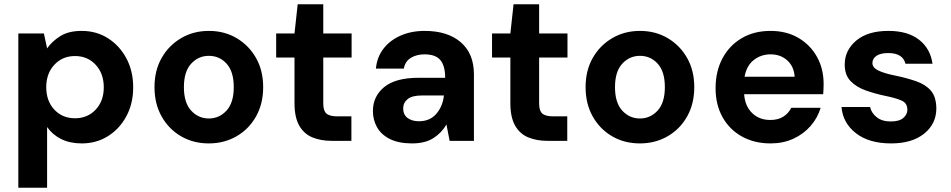

<svg xmlns="http://www.w3.org/2000/svg" viewBox="-20 -661 4462 901"><path d="M66 220V-504H186L201 -434Q224 -467 263 -491.5Q302 -516 363 -516Q433 -516 487.5 -481Q542 -446 573.5 -386.5Q605 -327 605 -251Q605 -175 573 -115.5Q541 -56 486.5 -22Q432 12 364 12Q308 12 267 -8.5Q226 -29 201 -65V220ZM332 -106Q391 -106 429 -146.5Q467 -187 467 -251Q467 -316 429 -357Q391 -398 332 -398Q273 -398 235 -357Q197 -316 197 -252Q197 -187 235 -146.5Q273 -106 332 -106Z M960 12Q887 12 829.5 -21.5Q772 -55 738.5 -114.5Q705 -174 705 -252Q705 -330 738.5 -389Q772 -448 830 -482Q888 -516 960 -516Q1033 -516 1090.5 -482Q1148 -448 1181.5 -389Q1215 -330 1215 -252Q1215 -174 1181.5 -114.5Q1148 -55 1090 -21.5Q1032 12 960 12ZM960 -105Q1009 -105 1043 -142Q1077 -179 1077 -252Q1077 -325 1043.5 -362Q1010 -399 960 -399Q911 -399 877 -362Q843 -325 843 -252Q843 -179 877 -142Q911 -105 960 -105Z M1538 0Q1485 0 1445.5 -16.5Q1406 -33 1384 -72Q1362 -111 1362 -177V-391H1276V-504H1362L1377 -641H1497V-504H1630V-391H1497V-175Q1497 -141 1512 -128Q1527 -115 1563 -115H1629V0Z M1914 12Q1851 12 1810 -8.5Q1769 -29 1749.5 -63.5Q1730 -98 1730 -140Q1730 -209 1783 -252.5Q1836 -296 1945 -296H2069Q2069 -352 2046.5 -379Q2024 -406 1972 -406Q1935 -406 1908 -389.5Q1881 -373 1875 -339H1744Q1749 -393 1779.5 -432.5Q1810 -472 1860 -494Q1910 -516 1973 -516Q2080 -516 2142 -463Q2204 -410 2204 -312V0H2090L2075 -77Q2053 -38 2014 -13Q1975 12 1914 12ZM1946 -92Q1998 -92 2028 -127.5Q2058 -163 2063 -212V-213H1960Q1914 -213 1893 -196Q1872 -179 1872 -152Q1872 -123 1892.5 -107.5Q1913 -92 1946 -92Z M2551 0Q2498 0 2458.5 -16.5Q2419 -33 2397 -72Q2375 -111 2375 -177V-391H2289V-504H2375L2390 -641H2510V-504H2643V-391H2510V-175Q2510 -141 2525 -128Q2540 -115 2576 -115H2642V0Z M2983 12Q2910 12 2852.5 -21.5Q2795 -55 2761.5 -114.5Q2728 -174 2728 -252Q2728 -330 2761.5 -389Q2795 -448 2853 -482Q2911 -516 2983 -516Q3056 -516 3113.5 -482Q3171 -448 3204.5 -389Q3238 -330 3238 -252Q3238 -174 3204.5 -114.5Q3171 -55 3113 -21.5Q3055 12 2983 12ZM2983 -105Q3032 -105 3066 -142Q3100 -179 3100 -252Q3100 -325 3066.5 -362Q3033 -399 2983 -399Q2934 -399 2900 -362Q2866 -325 2866 -252Q2866 -179 2900 -142Q2934 -105 2983 -105Z M3596 12Q3520 12 3461.5 -20.5Q3403 -53 3370.5 -111.5Q3338 -170 3338 -247Q3338 -326 3370 -386.5Q3402 -447 3460 -481.5Q3518 -516 3596 -516Q3671 -516 3727 -483Q3783 -450 3814 -394Q3845 -338 3845 -267Q3845 -256 3844.5 -244Q3844 -232 3843 -219H3472Q3476 -163 3509.5 -130.5Q3543 -98 3595 -98Q3632 -98 3656.5 -114Q3681 -130 3693 -155H3831Q3817 -108 3784 -70Q3751 -32 3703 -10Q3655 12 3596 12ZM3596 -406Q3552 -406 3518 -380Q3484 -354 3474 -301H3709Q3706 -349 3674.5 -377.5Q3643 -406 3596 -406Z M4162 12Q4058 12 3996.5 -36Q3935 -84 3929 -159H4063Q4069 -131 4094 -111Q4119 -91 4160 -91Q4200 -91 4219 -107.5Q4238 -124 4238 -146Q4238 -177 4211 -189Q4184 -201 4135 -211Q4087 -221 4043 -236.5Q3999 -252 3971.5 -280.5Q3944 -309 3944 -358Q3944 -425 3998 -470.5Q4052 -516 4149 -516Q4240 -516 4293 -474.5Q4346 -433 4356 -362H4229Q4217 -412 4148 -412Q4112 -412 4093 -399Q4074 -386 4074 -365Q4074 -344 4101 -330.5Q4128 -317 4178 -307Q4236 -295 4280 -279.5Q4324 -264 4348.5 -235.5Q4373 -207 4374 -153Q4374 -80 4317 -34Q4260 12 4162 12Z"/></svg>

Font: DM Sans
Style: Bold
Weight: 700
Designer: Colophon Foundry, Jonny Pinhorn
Foundry: Colophon Foundry
Version: Version 4.004; ttfautohint (v1.8.4.7-5d5b)